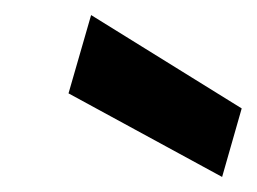

<svg xmlns="http://www.w3.org/2000/svg" viewBox="-20 -777 341 255"><path d="M275 -542 71 -653 101 -757 301 -633Z"/></svg>

Font: DM Sans 16pt
Style: Bold Italic
Weight: 700
Italic angle: -10°
Version: Version 4.004;gftools[0.9.30]